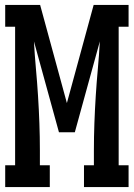

<svg xmlns="http://www.w3.org/2000/svg" viewBox="-20 -755 540 775"><path d="M1 0V-88H41V-647H1V-735H142L250 -339L358 -735H499V-647H459V-88H499V0H319V-88H359V-147Q359 -202 361 -257.5Q363 -313 366.5 -368Q370 -423 375 -478Q380 -533 383 -588L282 -221H218L117 -588Q120 -533 125 -478Q130 -423 133.5 -368Q137 -313 139 -257.5Q141 -202 141 -147V-88H181V0Z"/></svg>

Font: Iosevka Slab Semibold
Style: Regular
Weight: 600
Monospace: yes
Designer: Belleve Invis
Foundry: Belleve Invis
Version: Version 11.1.1; ttfautohint (v1.8.3)